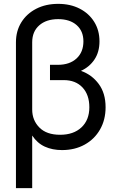

<svg xmlns="http://www.w3.org/2000/svg" viewBox="-20 -757 599 981"><path d="M61.5 204.1V-541Q61.5 -598.6 88.9 -642.8Q116.2 -687 165 -712.2Q213.9 -737.3 277.3 -737.3Q339.4 -737.3 387 -712.9Q434.6 -688.5 461.4 -645.3Q488.3 -602.1 488.3 -545.9Q488.3 -491.2 462.6 -452.9Q437 -414.6 393.6 -395Q449.2 -375.5 484.4 -328.1Q519.5 -280.8 519.5 -209Q519.5 -145 491.2 -95.5Q462.9 -45.9 412.6 -18.1Q362.3 9.8 296.9 9.8Q247.6 9.8 209 -7.8Q170.4 -25.4 144.5 -64.5V204.1ZM287.1 -68.4Q356 -68.4 396.2 -106.2Q436.5 -144 436.5 -209Q436.5 -272.9 401.4 -310.3Q366.2 -347.7 305.7 -347.7H235.4V-425.8H275.4Q335.9 -425.8 371.1 -458.3Q406.2 -490.7 406.2 -545.9Q406.2 -598.1 371.6 -628.7Q336.9 -659.2 277.3 -659.2Q216.3 -659.2 180.4 -627.4Q144.5 -595.7 144.5 -541V-197.3Q144.5 -142.6 181.2 -105.5Q217.8 -68.4 287.1 -68.4Z"/></svg>

Font: Inter Display
Style: Regular
Weight: 400
Designer: Rasmus Andersson
Foundry: rsms
Version: Version 4.001;git-9221beed3